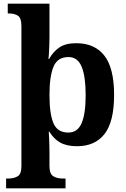

<svg xmlns="http://www.w3.org/2000/svg" viewBox="-20 -780 685 1040"><path d="M13 240V187H25Q55 187 75.5 175Q96 163 96 120V-637Q96 -683 77 -695Q58 -707 30 -707H22V-760H248V-576Q248 -557 247 -533.5Q246 -510 245 -489.5Q244 -469 242 -461H246Q268 -500 301.5 -523Q335 -546 393 -546Q493 -546 545.5 -478.5Q598 -411 598 -266Q598 -121 546.5 -54.5Q495 12 397 12Q340 12 305 -8.5Q270 -29 248 -66H244Q245 -56 246 -34Q247 -12 247.5 12Q248 36 248 53V119Q248 162 268.5 174.5Q289 187 319 187H335V240ZM350 -62Q400 -62 422 -112.5Q444 -163 444 -265Q444 -365 422.5 -418Q401 -471 351 -471Q291 -471 269.5 -418Q248 -365 248 -266Q248 -163 269.5 -112.5Q291 -62 350 -62Z"/></svg>

Font: Noto Serif Gurmukhi
Style: Bold
Weight: 700
Designer: Vaibhav Singh and the Monotype Design Team
Foundry: Monotype Imaging Inc.
Version: Version 2.004; ttfautohint (v1.8.4.7-5d5b)